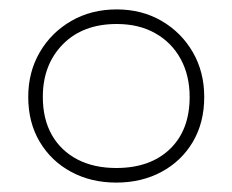

<svg xmlns="http://www.w3.org/2000/svg" viewBox="-20 -716 494 408"><path d="M227 -328Q173.5 -328 131.2 -350.8Q89 -373.5 64.5 -414.5Q40 -455.5 40 -510Q40 -563 64.5 -605Q89 -647 131.5 -671.5Q174 -696 228 -696Q281.5 -696 323.5 -671.5Q365.5 -647 389.8 -605Q414 -563 414 -510Q414 -455.5 389.8 -414.5Q365.5 -373.5 323.2 -350.8Q281 -328 227 -328ZM227 -359Q299 -359 341 -399.2Q383 -439.5 383 -510Q383 -555.5 364 -590.5Q345 -625.5 310.2 -645.2Q275.5 -665 228 -665Q156 -665 113.5 -621.8Q71 -578.5 71 -510Q71 -463 90.2 -429.2Q109.5 -395.5 144.5 -377.2Q179.5 -359 227 -359Z"/></svg>

Font: Commissioner Thin Thin
Style: Regular
Weight: 250
Version: Version 1.000